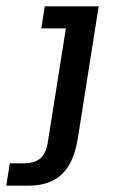

<svg xmlns="http://www.w3.org/2000/svg" viewBox="-105 -418 372 609"><path d="M-85 171 -74 100H-29Q6 100 24 83.5Q42 67 47 31L104 -328H26L37 -398H208L142 20Q130 97 92 134Q54 171 -16 171Z"/></svg>

Font: Rokkitt SemiBold Medium
Style: Italic
Weight: 500
Italic angle: -9°
Version: Version 3.103